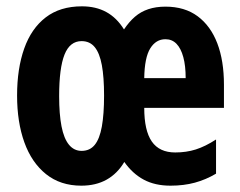

<svg xmlns="http://www.w3.org/2000/svg" viewBox="-20 -577 759 607"><path d="M503 -556Q564 -556 605 -525.5Q646 -495 667 -440Q688 -385 688 -309V-236H436Q436 -164 460 -129.5Q484 -95 534 -95Q569 -95 599 -104.5Q629 -114 663 -136V-28Q631 -9 596 0.5Q561 10 519 10Q470 10 434.5 -9Q399 -28 373 -65Q351 -28 317 -9Q283 10 237 10Q171 10 125.5 -26.5Q80 -63 57 -127Q34 -191 34 -275Q34 -360 56.5 -423.5Q79 -487 124.5 -522Q170 -557 239 -557Q283 -557 316 -539Q349 -521 372 -484Q388 -508 406.5 -524Q425 -540 449 -548Q473 -556 503 -556ZM238 -447Q201 -447 184 -404.5Q167 -362 167 -273Q167 -216 174.5 -177.5Q182 -139 198 -119.5Q214 -100 238 -100Q264 -100 279.5 -119Q295 -138 302 -177Q309 -216 309 -275Q309 -333 302 -371Q295 -409 279.5 -428Q264 -447 238 -447ZM503 -453Q473 -453 455 -424Q437 -395 436 -330H567Q567 -369 559.5 -396.5Q552 -424 538 -438.5Q524 -453 503 -453Z"/></svg>

Font: Noto Sans Display ExtraCondensed
Style: Regular
Weight: 400
Width: 2
Version: Version 2.003